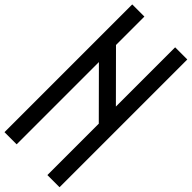

<svg xmlns="http://www.w3.org/2000/svg" viewBox="-365 -1230 1233 1233"><g transform="rotate(45 252.0 -613.0)"><path d="M389.6 -1193.4Q389.6 -1013.7 389.6 -655.3Q296.9 -749 110.4 -935.5Q110.4 -1021.5 110.4 -1193.4Q73.2 -1193.4 0 -1193.4Q0 -1096.7 0 -902.3Q0 -612.3 0 -33.2Q37.1 -33.2 110.4 -33.2Q110.4 -282.2 110.4 -780.3Q203.1 -686.5 389.6 -500Q389.6 -344.7 389.6 -33.2Q426.8 -33.2 500 -33.2Q500 -419.9 500 -1193.4Q462.9 -1193.4 389.6 -1193.4Z"/></g></svg>

Font: Hector
Style: bold
Weight: 400
Designer: Cristian Lopez
Version: Version 1.0